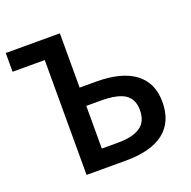

<svg xmlns="http://www.w3.org/2000/svg" viewBox="-126 -839 960 964"><g transform="rotate(-20 353.5 -357.0)"><path d="M659.2 -214.8Q659.2 -108.9 590.1 -54.4Q521 0 387.2 0H175.8V-613.8H3.9V-713.9H293V-423.8H381.8Q516.6 -423.8 587.9 -370.4Q659.2 -316.9 659.2 -214.8ZM293 -98.1H379.9Q458.5 -98.1 498.8 -125.7Q539.1 -153.3 539.1 -214.8Q539.1 -272.5 499.8 -299.3Q460.4 -326.2 367.2 -326.2H293Z"/></g></svg>

Font: JBL Sans
Style: Semibold
Weight: 600
Version: Version 1.10